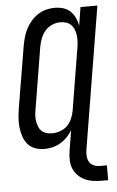

<svg xmlns="http://www.w3.org/2000/svg" viewBox="-62 -785 627 1032"><g transform="rotate(-5 251.5 -269.0)"><path d="M441 205Q417 205 393.5 201Q370 197 350 187Q330 177 314.5 160.5Q299 144 291 123Q283 102 282.5 78Q282 54 286 30L304 -80Q292 -60 275.5 -43Q259 -26 238.5 -14Q218 -2 196 3Q174 8 152 8Q126 8 102.5 -0.5Q79 -9 63.5 -27Q48 -45 40 -68.5Q32 -92 29 -117.5Q26 -143 28 -169Q30 -195 34 -221L90 -556Q94 -578 100.5 -601Q107 -624 118 -645Q129 -666 145.5 -685Q162 -704 182.5 -717.5Q203 -731 226.5 -737Q250 -743 272 -743Q296 -743 318.5 -736.5Q341 -730 357 -714.5Q373 -699 382.5 -679Q392 -659 396 -636L412 -735H503L377 30Q374 48 375 65.5Q376 83 384 97Q392 111 407.5 118Q423 125 441 125H479V205ZM201 -72Q222 -72 244 -79.5Q266 -87 282.5 -103Q299 -119 308 -140Q317 -161 321 -182L376 -517Q379 -534 380 -551Q381 -568 379 -584Q377 -600 371.5 -615Q366 -630 355 -641.5Q344 -653 328.5 -658Q313 -663 296 -663Q274 -663 252 -653.5Q230 -644 214.5 -626Q199 -608 190.5 -586Q182 -564 178 -542L123 -207Q120 -192 119 -176Q118 -160 120.5 -144.5Q123 -129 128.5 -115Q134 -101 144.5 -91Q155 -81 170 -76.5Q185 -72 201 -72Z"/></g></svg>

Font: Iosevka SS04 Medium
Style: Italic
Weight: 500
Italic angle: -9°
Monospace: yes
Designer: Belleve Invis
Foundry: Belleve Invis
Version: Version 19.0.0; ttfautohint (v1.8.4)